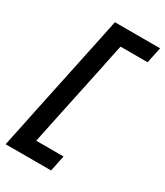

<svg xmlns="http://www.w3.org/2000/svg" viewBox="-218 -860 919 1069"><g transform="rotate(30 241.5 -326.0)"><path d="M5 121Q17.5 63 29 8.5Q40.5 -46 54 -112.5L142.5 -532.5Q157 -601 168.8 -656.8Q180.5 -712.5 192.5 -771.5H483L461.5 -669.5H287.5Q279.5 -632.5 271.5 -594Q263.5 -555.5 254.5 -511L175 -134.5Q166 -91.5 158.2 -54.2Q150.5 -17 143 19H318.5L297.5 121Z"/></g></svg>

Font: Commissioner SemiBold
Style: Italic
Weight: 600
Italic angle: -12°
Designer: Kostas Bartsokas
Foundry: Kostas Bartsokas
Version: Version 1.000; ttfautohint (v1.8.3)